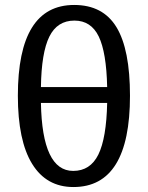

<svg xmlns="http://www.w3.org/2000/svg" viewBox="-20 -744 596 774"><path d="M504 -358Q504 10 276 10Q167 10 109.5 -83.5Q52 -177 52 -358Q52 -724 279 -724Q395 -724 449.5 -634.5Q504 -545 504 -358ZM275 -55Q344 -55 376.5 -121Q409 -187 412 -329H145Q150 -55 275 -55ZM280 -661Q211 -661 179 -596.5Q147 -532 145 -393H412Q409 -533 378 -597Q347 -661 280 -661Z"/></svg>

Font: Libra Sans
Style: Regular
Weight: 400
Foundry: Context Ltd
Version: Version 1.002